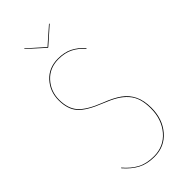

<svg xmlns="http://www.w3.org/2000/svg" viewBox="-266 -906 974 974"><g transform="rotate(-45 221.0 -419.0)"><path d="M311.5 -846.7 314.5 -844.7 224.1 -764.6H221.2L132.3 -844.7L134.8 -846.7L222.7 -768.6ZM218.8 -689.9Q264.6 -689.9 297.4 -673.3Q330.1 -656.7 358.9 -625.5L356.4 -622.6Q328.1 -653.8 295.9 -669.9Q263.7 -686 218.8 -686Q154.8 -686 115 -642.3Q75.2 -598.6 75.2 -537.6Q75.2 -475.1 106.7 -439.2Q138.2 -403.3 221.7 -370.6Q277.8 -349.1 310.5 -325.4Q343.3 -301.8 360.6 -265.9Q377.9 -230 377.9 -178.2Q377.9 -97.7 332 -44.2Q286.1 9.3 212.9 9.3Q160.2 9.3 122.8 -10.7Q85.4 -30.8 52.2 -69.3L54.2 -72.3Q86.9 -33.7 123.5 -14.2Q160.2 5.4 212.9 5.4Q284.2 5.4 328.9 -47.1Q373.5 -99.6 373.5 -178.2Q373.5 -216.8 364.7 -245.4Q356 -273.9 336.2 -296.1Q316.4 -318.4 289.1 -334.7Q261.7 -351.1 220.7 -367.2Q135.7 -400.4 103.5 -436.8Q71.3 -473.1 71.3 -537.6Q71.3 -600.6 112.1 -645.3Q152.8 -689.9 218.8 -689.9Z"/></g></svg>

Font: Fira Sans Compressed Four
Style: Regular
Weight: 100
Width: 1
Designer: Carrois Corporate & Edenspiekermann AG
Foundry: Carrois Corporate GbR & Edenspiekermann AG
Version: Version 4.203;PS 004.203;hotconv 1.0.88;makeotf.lib2.5.64775